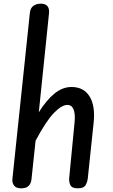

<svg xmlns="http://www.w3.org/2000/svg" viewBox="-20 -1024 616 1044"><path d="M94.5 0Q68 0 56.5 -15Q45 -30 47.5 -51.5L142.5 -955Q145.5 -981 161.8 -992.5Q178 -1004 202 -1004Q226.5 -1004 237.8 -990.8Q249 -977.5 246.5 -952L191 -413.5Q233 -480.5 276.8 -515.8Q320.5 -551 369 -551Q435 -551 467 -499.8Q499 -448.5 489 -355.5L457.5 -55.5Q455.5 -35 445.5 -17.5Q435.5 0 403 0Q371.5 0 362.8 -17.2Q354 -34.5 356.5 -58.5L385.5 -359Q390 -404.5 380 -429Q370 -453.5 346.5 -453.5Q315.5 -453.5 273 -409.8Q230.5 -366 173.5 -259L151 -47.5Q149.5 -35 143.8 -24Q138 -13 126.2 -6.5Q114.5 0 94.5 0Z"/></svg>

Font: Edu SA Hand Medium
Style: Regular
Weight: 500
Designer: Tina and Corey Anderson, Eben Sorkin, Mirko Velimirovic
Foundry: Google for Education
Version: Version 2.000